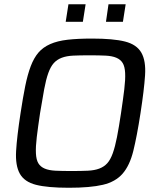

<svg xmlns="http://www.w3.org/2000/svg" viewBox="-20 -878 756 906"><path d="M305 8Q204 8 149.5 -6Q95 -20 73.5 -58.5Q52 -97 56 -165.5Q60 -234 77 -344Q88 -417 99 -471.5Q110 -526 125 -565.5Q140 -605 161.5 -630Q183 -655 217 -670Q251 -685 299 -690.5Q347 -696 414 -696Q515 -696 570 -682Q625 -668 647 -629.5Q669 -591 664.5 -522.5Q660 -454 643 -344Q626 -234 609 -165.5Q592 -97 558.5 -58.5Q525 -20 465.5 -6Q406 8 305 8ZM318 -71Q363 -71 394.5 -72.5Q426 -74 448.5 -82.5Q471 -91 486 -107.5Q501 -124 512 -154.5Q523 -185 532 -231Q541 -277 551 -344Q561 -411 566.5 -457Q572 -503 570.5 -533.5Q569 -564 559 -580.5Q549 -597 529 -605.5Q509 -614 478 -615.5Q447 -617 402 -617Q357 -617 325.5 -615.5Q294 -614 271.5 -605.5Q249 -597 234 -580.5Q219 -564 208 -533.5Q197 -503 188.5 -457Q180 -411 169 -344Q159 -277 153.5 -231Q148 -185 149.5 -154.5Q151 -124 161 -107.5Q171 -91 191 -82.5Q211 -74 242 -72.5Q273 -71 318 -71ZM290 -775 303 -858H384L371 -775ZM480 -775 492 -858H573L560 -775Z"/></svg>

Font: Azeri Sans
Style: Italic
Weight: 400
Designer: Hector Gatti & Omnibus-Type (original fonts) / Cristiano Sobral (main changes and remastering)
Foundry: Omnibus-Type
Version: Version 0.07;August 21, 2020;FontCreator 13.0.0.2681 64-bit;